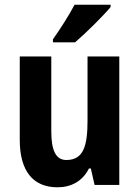

<svg xmlns="http://www.w3.org/2000/svg" viewBox="-20 -786 593 816"><path d="M450 -756V-766H297C273 -721 239 -667 205 -619V-606H299C347 -647 420 -720 450 -756ZM487 -546H352V-274C352 -166 335 -106 262 -106C217 -106 198 -147 198 -228V-546H64V-191C64 -60 120 10 224 10C283 10 331 -16 358 -70H366L382 0H487Z"/></svg>

Font: Noto Sans Telugu Condensed
Style: Bold
Weight: 700
Width: 3
Designer: Jelle Bosma - Monotype Design Team
Foundry: Monotype Imaging Inc.
Version: Version 2.005